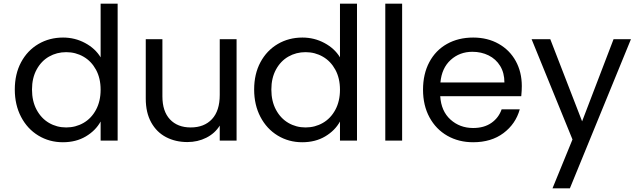

<svg xmlns="http://www.w3.org/2000/svg" viewBox="-20 -760 3445 1038"><path d="M321 -557Q385 -557 440 -527.5Q495 -498 524 -450V-740H616V0H524V-103Q497 -54 444 -22.5Q391 9 320 9Q247 9 187.5 -27Q128 -63 94 -128Q60 -193 60 -276Q60 -360 94 -423.5Q128 -487 187.5 -522Q247 -557 321 -557ZM338 -478Q287 -478 245 -454Q203 -430 178 -384Q153 -338 153 -276Q153 -213 178 -166.5Q203 -120 245 -95.5Q287 -71 338 -71Q389 -71 431.5 -95.5Q474 -120 499 -166.5Q524 -213 524 -275Q524 -337 499 -383Q474 -429 431.5 -453.5Q389 -478 338 -478Z M1259 -548V0H1168V-81Q1142 -39 1095.5 -15.5Q1049 8 993 8Q929 8 878 -18.5Q827 -45 797.5 -98Q768 -151 768 -227V-548H858V-239Q858 -158 899 -114.5Q940 -71 1011 -71Q1084 -71 1126 -116Q1168 -161 1168 -247V-548Z M1615 -557Q1679 -557 1734 -527.5Q1789 -498 1818 -450V-740H1910V0H1818V-103Q1791 -54 1738 -22.5Q1685 9 1614 9Q1541 9 1481.5 -27Q1422 -63 1388 -128Q1354 -193 1354 -276Q1354 -360 1388 -423.5Q1422 -487 1481.5 -522Q1541 -557 1615 -557ZM1632 -478Q1581 -478 1539 -454Q1497 -430 1472 -384Q1447 -338 1447 -276Q1447 -213 1472 -166.5Q1497 -120 1539 -95.5Q1581 -71 1632 -71Q1683 -71 1725.5 -95.5Q1768 -120 1793 -166.5Q1818 -213 1818 -275Q1818 -337 1793 -383Q1768 -429 1725.5 -453.5Q1683 -478 1632 -478Z M2154 -740V0H2063V-740Z M2798 -240H2360Q2365 -159 2415.5 -113.5Q2466 -68 2538 -68Q2597 -68 2636.5 -95.5Q2676 -123 2692 -169H2790Q2768 -90 2702 -40.5Q2636 9 2538 9Q2460 9 2398.5 -26Q2337 -61 2302 -125.5Q2267 -190 2267 -275Q2267 -360 2301 -424Q2335 -488 2396.5 -522.5Q2458 -557 2538 -557Q2616 -557 2676 -523Q2736 -489 2768.5 -429.5Q2801 -370 2801 -295Q2801 -269 2798 -240ZM2534 -480Q2465 -480 2416.5 -436Q2368 -392 2361 -314H2707Q2707 -366 2684 -403.5Q2661 -441 2621.5 -460.5Q2582 -480 2534 -480Z M3391 -548 3061 258H2967L3075 -6L2854 -548H2955L3127 -104L3297 -548Z"/></svg>

Font: Poppins A&M
Style: Regular-A&M
Weight: 400
Designer: Ninad Kale (Devanagari), Jonny Pinhorn (Latin)
Foundry: Indian Type Foundry
Version: 4.004